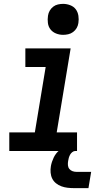

<svg xmlns="http://www.w3.org/2000/svg" viewBox="-20 -780 540 992"><path d="M28 0V-96H160L216 -434H111V-530H345L273 -96H378V0ZM306 -600Q287 -600 269.5 -607Q252 -614 241 -628Q230 -642 227.5 -661Q225 -680 228 -699Q230 -713 237 -725Q244 -737 255 -745.5Q266 -754 279.5 -757Q293 -760 306 -760Q325 -760 343 -753Q361 -746 371.5 -732Q382 -718 385 -699Q388 -680 385 -661Q383 -647 376 -635Q369 -623 357.5 -614.5Q346 -606 332.5 -603Q319 -600 306 -600ZM362 192Q345 192 328.5 190Q312 188 297 182.5Q282 177 269.5 167Q257 157 250 143Q243 129 241.5 112Q240 95 243 78Q247 56 257.5 34Q268 12 286.5 -3.5Q305 -19 328.5 -26Q352 -33 374 -33L369 0Q361 0 353.5 6Q346 12 342 19.5Q338 27 335.5 35.5Q333 44 332 52Q330 63 331 74Q332 85 338.5 93Q345 101 355 104.5Q365 108 376 108H451L437 192Z"/></svg>

Font: Iosevka Curly Slab Oblique
Style: Bold
Weight: 700
Italic angle: -9°
Monospace: yes
Designer: Belleve Invis
Foundry: Belleve Invis
Version: Version 11.1.0; ttfautohint (v1.8.3)